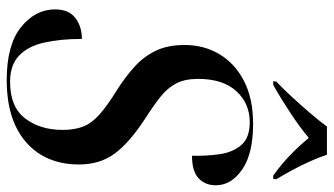

<svg xmlns="http://www.w3.org/2000/svg" viewBox="-231 -753 994 572"><g transform="rotate(90 266.0 -467.0)"><path d="M218 10Q114 10 61 -32.5Q8 -75 8 -134Q8 -175 33.5 -194.5Q59 -214 96 -214Q96 -149 107 -101Q118 -53 146 -26.5Q174 0 224 0Q298 0 332.5 -44.5Q367 -89 367 -157Q367 -191 357.5 -216.5Q348 -242 322 -265.5Q296 -289 249 -318Q208 -344 178 -371.5Q148 -399 131 -434.5Q114 -470 114 -520Q114 -577 141 -623Q168 -669 220.5 -696.5Q273 -724 349 -724Q438 -724 485 -691.5Q532 -659 532 -613Q532 -581 511 -561.5Q490 -542 444 -542Q445 -584 439.5 -623.5Q434 -663 412.5 -688.5Q391 -714 344 -714Q288 -714 251.5 -674Q215 -634 215 -560Q215 -521 228.5 -495Q242 -469 268.5 -448Q295 -427 334 -402Q406 -355 438 -311Q470 -267 470 -206Q470 -106 404 -48Q338 10 218 10ZM223 -793Q244 -813 268.5 -839.5Q293 -866 316.5 -893.5Q340 -921 357 -944H441Q448 -922 460.5 -894Q473 -866 488 -838.5Q503 -811 514 -793L513 -784H503Q468 -809 440 -836.5Q412 -864 391 -890Q360 -864 317 -835.5Q274 -807 233 -784H222Z"/></g></svg>

Font: Noto Serif Display SemiCondensed Medium
Style: Italic
Weight: 500
Width: 4
Italic angle: -12°
Designer: Monotype Design Team
Foundry: Monotype Imaging Inc.
Version: Version 2.009